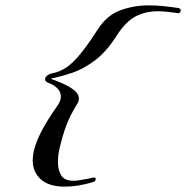

<svg xmlns="http://www.w3.org/2000/svg" viewBox="-20 -645 694 716"><path d="M222 51Q162 51 132 23.5Q102 -4 102 -47Q102 -75 113.5 -107Q125 -139 142 -169Q159 -199 174.5 -222Q190 -245 197 -255Q207 -271 207 -285Q207 -302 194.5 -315Q182 -328 163 -335Q148 -340 148 -350Q148 -357 156.5 -363.5Q165 -370 176 -372Q203 -377 227.5 -393.5Q252 -410 279.5 -443.5Q307 -477 343 -533Q378 -588 428.5 -606.5Q479 -625 535 -625Q563 -625 591 -622Q619 -619 646 -615Q654 -613 654 -606Q654 -602 651 -598.5Q648 -595 643 -596Q622 -599 603.5 -601Q585 -603 568 -603Q522 -603 485 -583.5Q448 -564 413 -509Q376 -451 333 -419Q290 -387 249.5 -373.5Q209 -360 180 -354Q175 -354 170 -351Q190 -344 214 -333.5Q238 -323 256 -309Q274 -295 274 -277Q274 -266 267 -256Q258 -243 243 -213Q228 -183 217 -147Q210 -125 203 -96Q196 -67 196 -40Q196 -12 208 8.5Q220 29 253 29Q257 29 261.5 29Q266 29 270 28Q281 26 297 23.5Q313 21 328 17H331Q337 17 337 22Q337 31 327 34Q297 43 271 47Q245 51 222 51Z"/></svg>

Font: Arizonia
Style: Regular
Weight: 400
Designer: Robert E. Leuschke
Foundry: Robert E. Leuschke
Version: Version 1.010; ttfautohint (v1.8.4.7-5d5b)